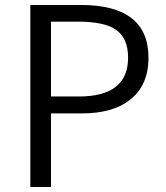

<svg xmlns="http://www.w3.org/2000/svg" viewBox="-20 -752 666 772"><path d="M102 -732H305Q577 -732 577 -520Q577 -409 503 -351Q434 -296 309 -296H185V0H102ZM297 -364Q495 -364 495 -520Q495 -600 444 -634Q397 -665 293 -665H185V-364Z"/></svg>

Font: Noto Sans CJK KR DemiLight
Style: Regular
Weight: 350
Designer: Ryoko NISHIZUKA à€õÀ (kana & ideographs); Paul D. Hunt (Latin, Greek & Cyrillic); Wenlong ZHANG NG  (bopomofo); Sandoll 
Foundry: Adobe Systems Incorporated
Version: Version 1.004 April 21, 2017